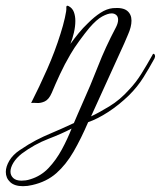

<svg xmlns="http://www.w3.org/2000/svg" viewBox="-103 -354 553 660"><path d="M8 282Q-8 286 -24 286Q-53 286 -68 272Q-83 258 -83 237Q-83 219 -71 198.5Q-59 178 -35 162Q-4 141 21 128Q46 115 76 102.5Q106 90 151 69Q158 53 164.5 37.5Q171 22 177 9Q209 -62 234 -126.5Q259 -191 296 -261Q303 -275 303 -286Q303 -297 296.5 -302.5Q290 -308 281 -308Q268 -308 248.5 -297.5Q229 -287 204 -258Q189 -240 170 -214Q151 -188 139 -167Q119 -133 103 -98.5Q87 -64 75 -35Q65 -12 51 -5.5Q37 1 24 0Q11 -1 4 0Q32 -55 59 -116Q86 -177 105 -238Q114 -266 120 -292.5Q126 -319 125 -327V-329Q125 -337 133 -333Q146 -326 151 -312.5Q156 -299 156 -282Q156 -263 151 -241.5Q146 -220 139 -203Q152 -221 167 -239.5Q182 -258 200 -275Q221 -296 242.5 -310Q264 -324 285 -326Q319 -329 334 -317Q349 -305 349 -283Q349 -262 337 -235Q331 -220 323.5 -203.5Q316 -187 303 -158.5Q290 -130 268 -81.5Q246 -33 210 46Q236 34 273 11.5Q310 -11 341 -46Q364 -70 383 -100.5Q402 -131 421 -165Q422 -169 425 -169Q428 -169 429.5 -164Q431 -159 428 -153Q410 -120 390 -88Q370 -56 341 -27Q306 7 269 31Q232 55 200 66Q176 122 150 167Q124 212 90.5 241.5Q57 271 8 282ZM2 262Q38 251 64 223.5Q90 196 109.5 160Q129 124 143 88Q111 105 63 123.5Q15 142 -28 174Q-47 189 -57 205.5Q-67 222 -67 236Q-67 249 -57.5 258Q-48 267 -29 267Q-22 267 -14.5 266Q-7 265 2 262Z"/></svg>

Font: MonteCarlo
Style: Regular
Weight: 400
Designer: Robert E. Leuschke
Foundry: Robert E. Leuschke
Version: Version 1.010; ttfautohint (v1.8.3)